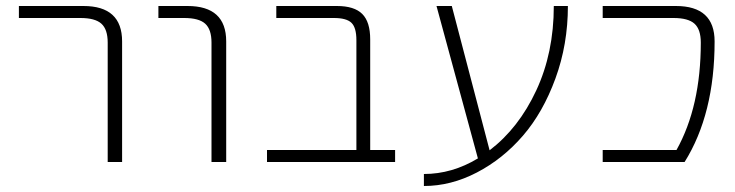

<svg xmlns="http://www.w3.org/2000/svg" viewBox="-20 -540 2450 640"><path d="M43 -480V-520H258Q387 -520 387 -402V0H339V-398Q339 -442 318 -461Q297 -480 248 -480Z M508 -480V-520H605Q734 -520 734 -402V0H685V-398Q685 -442 664 -461Q643 -480 594 -480Z M1168 -406Q1168 -448 1151.5 -464Q1135 -480 1093 -480H901V-520H1103Q1161 -520 1187.5 -493.5Q1214 -467 1214 -409V-40H1297V0H870V-40H1168Z M1612 -39Q1709 -113 1767.5 -238.5Q1826 -364 1826 -520H1873Q1873 -392 1831.5 -278.5Q1790 -165 1723 -87.5Q1656 -10 1569.5 35Q1483 80 1393 80V40Q1487 40 1573 -12L1435 -520H1486Z M2233 -520Q2362 -520 2362 -402Q2362 -160 2262 0H1989V-40H2235Q2316 -185 2316 -398Q2316 -442 2295 -461Q2274 -480 2225 -480H1989V-520Z"/></svg>

Font: Mplus 1p Light
Style: Regular
Weight: 300
Version: Version 1.061